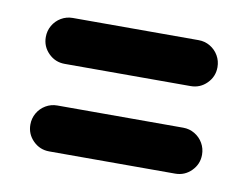

<svg xmlns="http://www.w3.org/2000/svg" viewBox="-44 -455 506 392"><g transform="rotate(10 209.0 -259.5)"><path d="M387 -168.5Q387 -148.9 373.1 -135Q359.3 -121.1 339.6 -121.1H78.5Q58.9 -121.1 45 -135Q31.1 -148.9 31.1 -168.5Q31.1 -181.5 37.4 -192.4Q43.7 -203.3 54.6 -209.8Q65.6 -216.3 78.5 -216.3H339.6Q352.6 -216.3 363.5 -209.8Q374.4 -203.3 380.7 -192.4Q387 -181.5 387 -168.5ZM387 -350Q387 -330.4 373.1 -316.5Q359.3 -302.6 339.6 -302.6H78.5Q58.9 -302.6 45 -316.5Q31.1 -330.4 31.1 -350Q31.1 -363 37.4 -373.9Q43.7 -384.8 54.6 -391.3Q65.6 -397.8 78.5 -397.8H339.6Q352.6 -397.8 363.5 -391.3Q374.4 -384.8 380.7 -373.9Q387 -363 387 -350Z"/></g></svg>

Font: 26F Galaxy Hebrew Extra Bold
Style: Regular
Weight: 800
Designer: C₂₉H₂₅N₃O₅
Version: Version 1.000